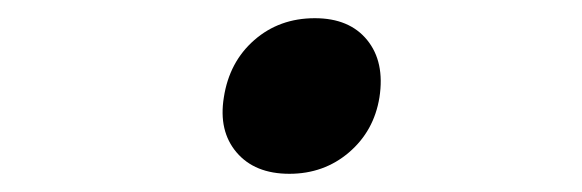

<svg xmlns="http://www.w3.org/2000/svg" viewBox="-20 -456 640 211"><path d="M298 -265Q260 -265 240 -288.5Q220 -312 226 -349Q232 -388 259.5 -412Q287 -436 326 -436Q364 -436 383.5 -412Q403 -388 397 -349Q391 -312 363.5 -288.5Q336 -265 298 -265Z"/></svg>

Font: JetBrains Mono NL Medium
Style: Italic
Weight: 500
Italic angle: -9°
Monospace: yes
Designer: Philipp Nurullin, Konstantin Bulenkov
Foundry: JetBrains
Version: Version 2.305; ttfautohint (v1.8.4.7-5d5b)